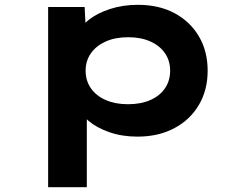

<svg xmlns="http://www.w3.org/2000/svg" viewBox="-20 -561 997 801"><path d="M180.8 220V-531.7H333L339.4 -411.9L309 -420.9Q317 -451.8 351.4 -479Q385.9 -506.2 439.2 -523.5Q492.6 -540.9 555 -540.9Q643.2 -540.9 708.1 -506.1Q773.1 -471.3 809.7 -409.5Q846.3 -347.6 846.3 -265.9Q846.3 -185.1 809.6 -123.1Q773 -61 706.9 -26Q640.9 9 553.4 9Q489 9 436 -9.6Q383 -28.1 348.7 -57.3Q314.5 -86.6 305.3 -117L342.2 -131V220ZM514 -126.2Q567.7 -126.2 607.3 -143.7Q646.9 -161.1 668.4 -192.8Q689.8 -224.5 689.8 -265.9Q689.8 -307.8 668.1 -339.2Q646.3 -370.6 607 -388.2Q567.7 -405.7 515 -405.7Q460.8 -405.7 421 -387.9Q381.2 -370 359.2 -338.6Q337.2 -307.3 337.2 -265.9Q337.2 -224.5 359.2 -192.8Q381.2 -161.1 421 -143.7Q460.8 -126.2 514 -126.2Z"/></svg>

Font: Lexend Tera
Style: Regular
Weight: 400
Designer: Bonnie Shaver-Troup, Thomas Jockin
Foundry: Lexend
Version: Version 1.007